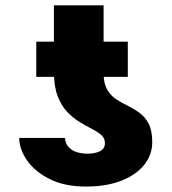

<svg xmlns="http://www.w3.org/2000/svg" viewBox="-20 -683 637 713"><path d="M369.6 -152.3Q369.6 -169.9 356.2 -181.6Q342.8 -193.4 321.3 -204.3Q299.8 -215.3 275.6 -230Q251.5 -244.6 229.7 -267.3Q208 -290 194.3 -325.4Q180.7 -360.8 180.2 -413.1V-663.1H364.7V-409.2Q365.2 -372.1 378.2 -349.9Q391.1 -327.6 411.9 -314.2Q432.6 -300.8 455.6 -289.6Q478.5 -278.3 499 -263.2Q519.5 -248 532.5 -222.7Q545.4 -197.3 545.4 -155.3Q545.4 -108.4 515.6 -71Q485.8 -33.7 430.7 -12Q375.5 9.8 299.3 9.8Q219.2 9.8 163.8 -18.3Q108.4 -46.4 79.8 -88.4Q51.3 -130.4 51.3 -170.9H221.2Q223.1 -148.9 235.6 -136Q248 -123 266.4 -117.7Q284.7 -112.3 304.2 -112.3Q333 -112.3 351.6 -121.6Q370.1 -130.9 369.6 -152.3ZM454.6 -528.3V-397.5H114.7V-528.3Z"/></svg>

Font: Inter 17pt Black
Style: Regular
Weight: 900
Version: Version 4.001;git-66647c0bb